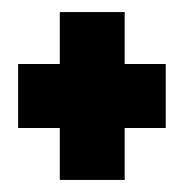

<svg xmlns="http://www.w3.org/2000/svg" viewBox="-20 -399 302 318"><path d="M79 -101V-187H10V-293H79V-379H186.5V-293H254.5V-187H186.5V-101Z"/></svg>

Font: Anybody Condensed ExtraBold
Style: Regular
Weight: 800
Width: 3
Designer: Tyler Finck
Foundry: Etcetera Type Company
Version: Version 1.010; ttfautohint (v1.8.3) -l 8 -r 50 -G 200 -x 14 